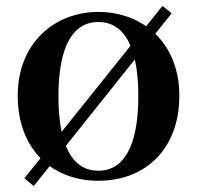

<svg xmlns="http://www.w3.org/2000/svg" viewBox="-20 -592 663 646"><path d="M557.7 -547.4 526.7 -572.2 61.9 7.9 93.5 34ZM311 16.2C468.7 16.2 583.4 -90.2 583.4 -269.8C583.4 -449.1 459 -551.9 311 -551.9C163.7 -551.9 39.6 -447.6 39.6 -269.8C39.6 -92.4 152.5 16.2 311 16.2ZM311 -17.5C225.6 -17.5 176.6 -99 176.6 -268.1C176.6 -436.6 225.6 -518 311 -518C396.4 -518 445.4 -437.1 445.4 -268.1C445.4 -100.3 396.4 -17.5 311 -17.5Z"/></svg>

Font: Source Han Serif TW VF
Style: Regular
Weight: 250
Designer: Ryoko NISHIZUKA 西塚涼子 (kana & ideographs); Frank Grießhammer (Latin, Greek & Cyrillic); Wenlong ZHANG 张文龙 (bopomofo); San
Foundry: Adobe
Version: Version 2.002;hotconv 1.1.0;makeotfexe 2.6.0